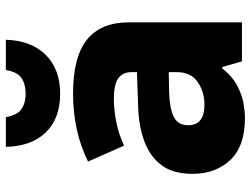

<svg xmlns="http://www.w3.org/2000/svg" viewBox="-118 -708 837 640"><g transform="rotate(-90 300.0 -388.5)"><path d="M227 10Q132 10 86 -39Q40 -88 40 -165Q40 -229 68.5 -267.5Q97 -306 147.5 -325Q198 -344 264 -346L379 -350V-369Q379 -398 358 -412.5Q337 -427 289 -427Q257 -427 216 -419.5Q175 -412 134 -393L81 -513Q134 -539 190.5 -551Q247 -563 307 -563Q430 -563 487.5 -516.5Q545 -470 545 -377V0H415L396 -66H392Q364 -31 332.5 -15Q301 1 273.5 5.5Q246 10 227 10ZM271 -125Q313 -125 346 -147.5Q379 -170 379 -217V-244L321 -243Q261 -242 231.5 -228Q202 -214 202 -179Q202 -125 271 -125ZM307 -606Q225 -606 178.5 -653.5Q132 -701 130 -787H229Q236 -748 256.5 -734.5Q277 -721 307 -721Q339 -721 359.5 -735Q380 -749 386 -787H487Q484 -701 436 -653.5Q388 -606 307 -606Z"/></g></svg>

Font: Noto Sans Mono Black
Style: Regular
Weight: 900
Designer: Monotype Design Team
Foundry: Monotype Imaging Inc.
Version: Version 2.014